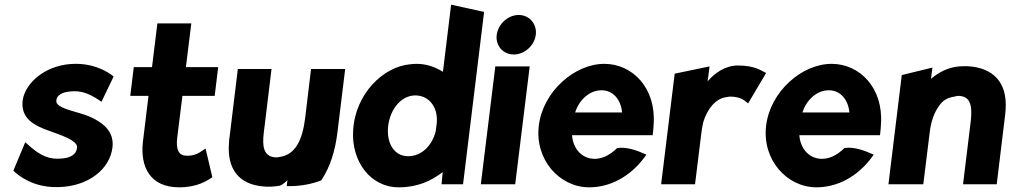

<svg xmlns="http://www.w3.org/2000/svg" viewBox="-20 -778 4321 821"><path d="M37 -48C95 6 167 25 233 22C359 18 450 -55 461 -148C468 -211 428 -246 383 -270C332 -297 269 -303 235 -325C223 -333 220 -339 221 -350C223 -370 245 -384 281 -387C324 -391 357 -381 405 -349L414 -343L466 -451L461 -455C402 -498 336 -509 279 -504C171 -495 89 -424 77 -350C67 -271 127 -241 189 -219C229 -204 266 -193 291 -175C303 -166 311 -159 309 -144C306 -118 281 -102 242 -100C194 -96 155 -108 98 -161L88 -170Z M888 -20 859 -143 847 -135C830 -123 812 -112 780 -112C745 -112 731 -136 738 -191L760 -368H898L913 -491H775L798 -678H653L630 -491H552L537 -368H615L591 -171C579 -67 620 23 746 23C823 23 863 -4 888 -20Z M997 -483 963 -203C961 -190 959 -176 959 -164C951 -56 1001 10 1104 19C1128 22 1153 20 1177 16C1190 10 1200 2 1209 -8L1206 18H1215C1267 18 1314 9 1354 -7C1391 -63 1413 -130 1423 -213L1456 -483H1310L1285 -274C1273 -177 1242 -116 1176 -107C1172 -106 1168 -105 1164 -105C1119 -105 1102 -133 1106 -191C1107 -208 1110 -225 1112 -243L1141 -483Z M1685 23C1765 23 1823 -4 1873 -42C1872 -29 1870 -8 1869 0L1868 10H1960L2050 -727L1909 -758L1874 -471C1842 -491 1804 -505 1762 -505C1751 -505 1741 -504 1733 -503C1620 -493 1499 -378 1490 -220C1482 -89 1563 23 1685 23ZM1847 -246C1846 -236 1844 -227 1843 -216C1827 -154 1782 -110 1725 -110C1664 -110 1631 -168 1640 -241C1649 -312 1696 -370 1756 -370C1815 -370 1856 -318 1847 -246Z M2104 -629C2098 -583 2131 -545 2177 -545C2222 -545 2265 -582 2271 -629C2277 -675 2244 -714 2198 -714C2152 -714 2110 -675 2104 -629ZM2183 10 2245 -494H2098L2036 10Z M2426 -200H2771L2772 -210C2773 -222 2775 -235 2775 -247C2786 -401 2685 -505 2564 -505C2438 -505 2302 -388 2284 -241C2266 -95 2373 23 2499 23C2587 23 2674 -21 2737 -107L2744 -117L2734 -121C2712 -131 2661 -152 2619 -145C2584 -111 2550 -97 2517 -99C2465 -102 2430 -145 2426 -200ZM2640 -297H2439C2456 -349 2499 -392 2552 -392C2601 -392 2635 -353 2640 -297Z M3256 -466 3248 -470C3237 -475 3207 -498 3135 -498C3083 -498 3035 -466 3006 -430L3014 -494L2865 -463L2807 10H2952L2978 -201C2980 -220 2983 -237 2987 -255C3002 -305 3036 -358 3089 -363C3092 -363 3097 -365 3100 -365C3146 -365 3162 -349 3170 -343L3179 -336Z M3398 -200H3743L3744 -210C3745 -222 3747 -235 3747 -247C3758 -401 3657 -505 3536 -505C3410 -505 3274 -388 3256 -241C3238 -95 3345 23 3471 23C3559 23 3646 -21 3709 -107L3716 -117L3706 -121C3684 -131 3633 -152 3591 -145C3556 -111 3522 -97 3489 -99C3437 -102 3402 -145 3398 -200ZM3612 -297H3411C3428 -349 3471 -392 3524 -392C3573 -392 3607 -353 3612 -297Z M4242 10 4276 -270C4278 -283 4279 -296 4280 -309C4288 -423 4230 -489 4116 -495H4115C4104 -495 4093 -495 4081 -494C4034 -490 3994 -469 3961 -441L3967 -489L3836 -457L3779 10H3928L3956 -216C3962 -263 3976 -298 3994 -323C4009 -347 4031 -361 4062 -365C4066 -366 4071 -368 4076 -368C4124 -368 4140 -336 4131 -260L4098 10Z"/></svg>

Font: Bluebird
Style: SfBdNrwObl
Weight: 700
Designer: Jasper
Foundry: Cannot Into Space Fonts
Version: Version 0.98